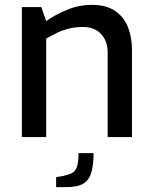

<svg xmlns="http://www.w3.org/2000/svg" viewBox="-20 -564 630 790"><path d="M70 0V-535H150L170 -477Q206 -503 255.5 -523.5Q305 -544 358 -544Q418 -544 454.5 -518.5Q491 -493 507 -451Q523 -409 523 -360V0H423V-348Q423 -380 410.5 -403.5Q398 -427 376 -440Q354 -453 322 -453Q292 -453 266.5 -447Q241 -441 218 -430.5Q195 -420 170 -405V0ZM211 206V165L240 160Q262 155 276 148Q290 141 296.5 122.5Q303 104 303 66H365Q365 116 355.5 147Q346 178 322 192Q298 206 253 206Z"/></svg>

Font: Exo Thin Medium
Style: Regular
Weight: 500
Version: Version 2.000